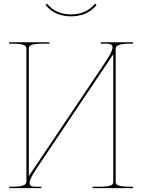

<svg xmlns="http://www.w3.org/2000/svg" viewBox="-20 -980 740 1000"><path d="M350 -905C299.5 -905 257.5 -921.5 225.5 -960.5L217 -954.5C237 -929.5 274.5 -895 350 -895C423.5 -895 462 -928 483 -954.5L474.5 -960.5C444.5 -923.5 402.5 -905 350 -905ZM672.5 -760H505V-752.5H537C557.5 -752.5 566 -745.5 566 -733C566 -716 550.5 -689.5 529 -657L130 -62.5V-726.5C130 -741 136.5 -752.5 205 -752.5H237.5V-760H27.5V-752.5H42.5C111 -752.5 117.5 -741 117.5 -726.5V-36C117.5 -21.5 111 -7.5 42.5 -7.5H27.5V0H195V-7.5H163C142.5 -7.5 134 -14.5 134 -27C134 -44 149.5 -70.5 171 -103L570 -697.5V-33.5C570 -19 563.5 -7.5 495 -7.5H462.5V0H672.5V-7.5H657.5C589 -7.5 582.5 -19 582.5 -33.5V-724C582.5 -738.5 589 -752.5 657.5 -752.5H672.5Z"/></svg>

Font: ZnikomitSC
Style: Regular
Weight: 100
Designer: gluk
Foundry: gluk
Version: Version 0.55